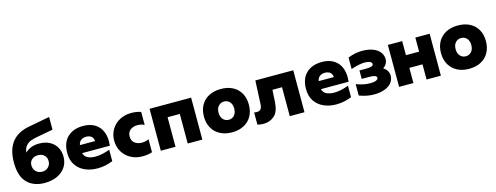

<svg xmlns="http://www.w3.org/2000/svg" viewBox="-21 -1576 6197 2397"><g transform="rotate(-15 3077.5 -377.0)"><path d="M37 -332Q37 -660 333 -716L609 -768V-604L394 -564Q348 -555 315 -543Q282 -531 254 -499.5Q226 -468 219 -412Q290 -480 401 -480Q478 -480 535.5 -450Q593 -420 624 -366Q655 -312 655 -244Q655 -166 615.5 -107.5Q576 -49 506 -17.5Q436 14 346 14Q204 14 120.5 -69.5Q37 -153 37 -332ZM461 -239Q461 -285 430.5 -314Q400 -343 351 -343Q301 -343 270 -315Q239 -287 239 -242Q239 -194 270 -162Q301 -130 351 -130Q399 -130 430 -161Q461 -192 461 -239Z M711 -273Q711 -408 786.5 -479Q862 -550 987 -550Q1111 -550 1181.5 -479Q1252 -408 1252 -279Q1252 -254 1249 -225H891Q901 -182 940 -161Q979 -140 1043 -140Q1126 -140 1228 -179V-31Q1131 9 1030 9Q942 9 869.5 -22.5Q797 -54 754 -117.5Q711 -181 711 -273ZM991 -410Q951 -410 924 -390Q897 -370 890 -329H1086Q1082 -371 1057 -390.5Q1032 -410 991 -410Z M1317 -272Q1317 -351 1355 -415Q1393 -479 1460 -515Q1527 -551 1610 -551Q1682 -551 1736 -531V-363Q1697 -384 1647 -384Q1593 -384 1555 -355.5Q1517 -327 1517 -272Q1517 -215 1555 -186.5Q1593 -158 1647 -158Q1671 -158 1695 -163.5Q1719 -169 1736 -178V-10Q1682 9 1610 9Q1527 9 1460 -27Q1393 -63 1355 -127.5Q1317 -192 1317 -272Z M1847 -542H2384V0H2195V-382H2037V0H1847Z M2477 -272Q2477 -357 2513 -420Q2549 -483 2615 -517Q2681 -551 2768 -551Q2856 -551 2921.5 -517Q2987 -483 3022.5 -420Q3058 -357 3058 -272Q3058 -187 3022.5 -123.5Q2987 -60 2921.5 -25.5Q2856 9 2768 9Q2681 9 2615 -25.5Q2549 -60 2513 -123.5Q2477 -187 2477 -272ZM2869 -272Q2869 -326 2840.5 -357.5Q2812 -389 2768 -389Q2724 -389 2695 -357.5Q2666 -326 2666 -272Q2666 -217 2695 -185Q2724 -153 2768 -153Q2812 -153 2840.5 -185Q2869 -217 2869 -272Z M3514 -374H3390L3381 -216Q3373 -94 3315 -43Q3257 8 3175 8Q3136 8 3096 -2V-160Q3113 -156 3131 -156Q3163 -156 3180.5 -175Q3198 -194 3200 -236L3214 -542H3704V0H3514Z M3797 -273Q3797 -408 3872.5 -479Q3948 -550 4073 -550Q4197 -550 4267.5 -479Q4338 -408 4338 -279Q4338 -254 4335 -225H3977Q3987 -182 4026 -161Q4065 -140 4129 -140Q4212 -140 4314 -179V-31Q4217 9 4116 9Q4028 9 3955.5 -22.5Q3883 -54 3840 -117.5Q3797 -181 3797 -273ZM4077 -410Q4037 -410 4010 -390Q3983 -370 3976 -329H4172Q4168 -371 4143 -390.5Q4118 -410 4077 -410Z M4412 -26V-173Q4462 -155 4504 -146Q4546 -137 4595 -137Q4641 -137 4668 -148.5Q4695 -160 4695 -181Q4695 -217 4599 -217H4502V-326H4593Q4682 -326 4682 -361Q4682 -382 4656.5 -393.5Q4631 -405 4589 -405Q4523 -405 4412 -369V-517Q4507 -554 4594 -554Q4680 -554 4739 -530Q4798 -506 4826 -466Q4854 -426 4854 -379Q4854 -348 4839 -321Q4824 -294 4795 -274Q4827 -255 4844.5 -226Q4862 -197 4862 -165Q4862 -117 4833.5 -77Q4805 -37 4746 -13Q4687 11 4601 11Q4509 11 4412 -26Z M4927 -542H5112V-360H5282V-542H5467V0H5282V-196H5112V0H4927Z M5541 -272Q5541 -357 5577 -420Q5613 -483 5679 -517Q5745 -551 5832 -551Q5920 -551 5985.5 -517Q6051 -483 6086.5 -420Q6122 -357 6122 -272Q6122 -187 6086.5 -123.5Q6051 -60 5985.5 -25.5Q5920 9 5832 9Q5745 9 5679 -25.5Q5613 -60 5577 -123.5Q5541 -187 5541 -272ZM5933 -272Q5933 -326 5904.5 -357.5Q5876 -389 5832 -389Q5788 -389 5759 -357.5Q5730 -326 5730 -272Q5730 -217 5759 -185Q5788 -153 5832 -153Q5876 -153 5904.5 -185Q5933 -217 5933 -272Z"/></g></svg>

Font: Chess Sans ExtraBold
Style: Regular
Weight: 800
Designer: Wolf Bōese
Foundry: Wolf Bōese
Version: Version 7.223